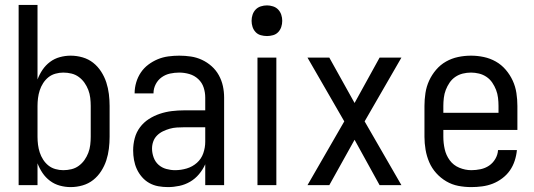

<svg xmlns="http://www.w3.org/2000/svg" viewBox="-20 -755 2178 783"><path d="M268 8Q246 8 224 2Q202 -4 184 -17.5Q166 -31 153.5 -49.5Q141 -68 133 -89V0H56V-735H133V-431Q141 -452 153.5 -470.5Q166 -489 184 -502.5Q202 -516 224 -522Q246 -528 268 -528Q293 -528 317 -521Q341 -514 360 -499Q379 -484 392.5 -463Q406 -442 413.5 -419Q421 -396 424 -371.5Q427 -347 427 -323V-197Q427 -173 424 -148.5Q421 -124 413.5 -101Q406 -78 392.5 -57Q379 -36 360 -21Q341 -6 317 1Q293 8 268 8ZM238 -61Q255 -61 271.5 -65Q288 -69 301.5 -79Q315 -89 324.5 -102.5Q334 -116 340 -131.5Q346 -147 348 -164Q350 -181 350 -197V-323Q350 -339 348 -356Q346 -373 340 -388.5Q334 -404 324.5 -417.5Q315 -431 301.5 -441Q288 -451 271.5 -455Q255 -459 238 -459Q222 -459 206 -454.5Q190 -450 177.5 -440Q165 -430 156 -416Q147 -402 142 -386.5Q137 -371 135 -355Q133 -339 133 -323V-197Q133 -181 135 -165Q137 -149 142 -133.5Q147 -118 156 -104Q165 -90 177.5 -80Q190 -70 206 -65.5Q222 -61 238 -61Z M665 8Q645 8 625.5 4.5Q606 1 589 -8.5Q572 -18 559 -33Q546 -48 538 -65.5Q530 -83 526.5 -102.5Q523 -122 523 -142Q523 -167 529.5 -191.5Q536 -216 551 -236Q566 -256 587 -269.5Q608 -283 632 -291Q656 -299 681 -302Q706 -305 731 -305H817V-357Q817 -378 810.5 -398Q804 -418 788.5 -432.5Q773 -447 752.5 -453Q732 -459 711 -459Q692 -459 673.5 -455Q655 -451 639.5 -440Q624 -429 615 -411.5Q606 -394 606 -375V-374H529V-375Q529 -397 535.5 -419Q542 -441 554.5 -459.5Q567 -478 585 -491.5Q603 -505 623.5 -513.5Q644 -522 666.5 -525Q689 -528 711 -528Q735 -528 758.5 -524.5Q782 -521 803.5 -511Q825 -501 843 -485Q861 -469 872.5 -448Q884 -427 889 -404Q894 -381 894 -357V0H817V-85Q807 -63 791.5 -44.5Q776 -26 755.5 -14Q735 -2 711.5 3Q688 8 665 8ZM694 -61Q718 -61 741.5 -68Q765 -75 783 -91Q801 -107 809 -130Q817 -153 817 -177V-236H731Q716 -236 701 -235Q686 -234 672 -230Q658 -226 644.5 -219.5Q631 -213 620.5 -202.5Q610 -192 605 -178Q600 -164 600 -149Q600 -131 606.5 -113Q613 -95 626.5 -83Q640 -71 658 -66Q676 -61 694 -61Z M1030 0V-520H1107V0ZM1069 -608Q1056 -608 1043.5 -611.5Q1031 -615 1022.5 -624Q1014 -633 1010 -645Q1006 -657 1006 -670Q1006 -683 1010 -695Q1014 -707 1022.5 -716Q1031 -725 1043.5 -729Q1056 -733 1069 -733Q1081 -733 1093.5 -729Q1106 -725 1114.5 -716Q1123 -707 1127 -695Q1131 -683 1131 -670Q1131 -657 1127 -645Q1123 -633 1114.5 -624Q1106 -615 1093.5 -611.5Q1081 -608 1069 -608Z M1234 0 1384 -260 1234 -520H1323L1426 -335L1528 -520H1617L1467 -260L1617 0H1528L1426 -185L1323 0Z M1902 8Q1875 8 1849 3Q1823 -2 1800 -15.5Q1777 -29 1759 -49Q1741 -69 1730.5 -93.5Q1720 -118 1715.5 -144.5Q1711 -171 1711 -197V-323Q1711 -349 1715 -375.5Q1719 -402 1730 -426Q1741 -450 1758.5 -470.5Q1776 -491 1799 -504Q1822 -517 1848 -522.5Q1874 -528 1901 -528Q1927 -528 1953 -522.5Q1979 -517 2002 -504Q2025 -491 2042.5 -470.5Q2060 -450 2071 -426Q2082 -402 2086 -375.5Q2090 -349 2090 -323V-225H1788V-197Q1788 -172 1793.5 -147Q1799 -122 1814 -101.5Q1829 -81 1853 -71Q1877 -61 1902 -61Q1921 -61 1940 -65Q1959 -69 1974.5 -79.5Q1990 -90 2000 -107Q2010 -124 2011 -143H2088Q2086 -121 2079 -99.5Q2072 -78 2059.5 -60Q2047 -42 2028.5 -28Q2010 -14 1989.5 -6Q1969 2 1946.5 5Q1924 8 1902 8ZM1788 -295H2013V-323Q2013 -339 2011 -356Q2009 -373 2003 -388.5Q1997 -404 1987.5 -418Q1978 -432 1964 -441.5Q1950 -451 1933.5 -455Q1917 -459 1901 -459Q1884 -459 1867.5 -455Q1851 -451 1837 -441.5Q1823 -432 1813.5 -418Q1804 -404 1798 -388.5Q1792 -373 1790 -356Q1788 -339 1788 -323Z"/></svg>

Font: Iosevka QP
Style: Regular
Weight: 400
Designer: Belleve Invis
Foundry: Belleve Invis
Version: Version 20.0.0; ttfautohint (v1.8.4)